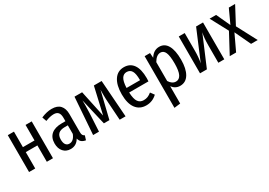

<svg xmlns="http://www.w3.org/2000/svg" viewBox="9 -1352 3329 2378"><g transform="rotate(-30 1674.0 -163.0)"><path d="M327 0V-234H161V0H73V-527H161V-305H327V-527H415V0Z M899 -49 880 12Q843 6 821.5 -11.5Q800 -29 791 -64Q748 12 665 12Q600 12 561.5 -31.5Q523 -75 523 -147Q523 -231 575 -275.5Q627 -320 726 -320H778V-368Q778 -420 757.5 -444Q737 -468 694 -468Q643 -468 575 -441L553 -503Q634 -538 705 -538Q786 -538 825.5 -494.5Q865 -451 865 -372V-112Q865 -84 873 -70.5Q881 -57 899 -49ZM778 -138V-261H736Q673 -261 643.5 -234Q614 -207 614 -151Q614 -103 632 -78.5Q650 -54 683 -54Q745 -54 778 -138Z M1453 0H1369L1352 -256Q1348 -312 1348 -372Q1348 -417 1349 -440L1256 -59H1177L1089 -438Q1090 -412 1090 -364Q1090 -314 1087 -257L1073 0H989L1027 -527H1136L1217 -147L1304 -527H1415Z M1915 -233H1639Q1643 -138 1670.5 -99Q1698 -60 1749 -60Q1782 -60 1808 -70.5Q1834 -81 1862 -104L1901 -51Q1835 12 1746 12Q1652 12 1600 -57.5Q1548 -127 1548 -258Q1548 -389 1597.5 -463.5Q1647 -538 1737 -538Q1824 -538 1870.5 -472.5Q1917 -407 1917 -279Q1917 -257 1915 -233ZM1832 -305Q1832 -391 1809 -430Q1786 -469 1737 -469Q1693 -469 1668 -429.5Q1643 -390 1639 -298H1832Z M2400 -264Q2400 -135 2356 -61.5Q2312 12 2230 12Q2162 12 2118 -46V201L2030 212V-527H2107L2112 -457Q2162 -538 2243 -538Q2320 -538 2360 -467.5Q2400 -397 2400 -264ZM2307 -264Q2307 -373 2286 -420.5Q2265 -468 2220 -468Q2163 -468 2118 -391V-121Q2156 -60 2211 -60Q2258 -60 2282.5 -108.5Q2307 -157 2307 -264Z M2865 0H2780V-248Q2780 -357 2797 -427L2616 0H2518V-527H2603V-280Q2603 -173 2587 -102L2766 -527H2865Z M3194 -282 3343 0H3248L3141 -227L3034 0H2943L3092 -278L2959 -527H3052L3143 -330L3234 -527H3324Z"/></g></svg>

Font: Fira Sans Extra Condensed
Style: Regular
Weight: 400
Width: 1
Designer: Carrois Corporate & Edenspiekermann AG
Foundry: Carrois Corporate GbR & Edenspiekermann AG
Version: Version 4.203